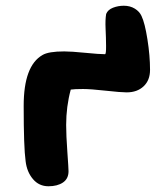

<svg xmlns="http://www.w3.org/2000/svg" viewBox="-20 -668 555 673"><path d="M149.9 -15.1Q116.7 -15.1 95.5 -40.3Q74.2 -65.4 69.8 -103Q63 -150.9 63 -296.9Q63 -437.5 128.9 -475.1Q149.9 -487.8 205.1 -487.8Q229.5 -487.8 278.8 -482.9Q328.1 -478 348.1 -478Q352.1 -478 351.8 -507.1Q351.6 -536.1 350.1 -567.4Q348.6 -598.6 352.1 -619.1Q357.9 -633.8 376 -640.9Q394 -647.9 414.1 -647.9Q436 -647.9 452.6 -637.7Q469.2 -627.4 476.1 -611.8Q487.8 -587.4 496.8 -530Q505.9 -472.7 505.9 -422.9Q505.9 -386.7 483.4 -365.5Q460.9 -344.2 423.8 -344.2Q403.8 -344.2 350.6 -350.1Q297.4 -356 271 -356Q241.2 -356 228 -354Q211.9 -294.4 211.9 -230Q211.9 -193.4 216.1 -135.5Q220.2 -77.6 220.2 -67.9Q220.2 -41.5 200.7 -28.3Q181.2 -15.1 149.9 -15.1Z"/></svg>

Font: Shantell Sans Irregular
Style: Bold
Weight: 700
Designer: Stephen Nixon, Anya Danilova, Shantell Martin
Foundry: Arrow Type
Version: Version 1.006;[9816181b4]